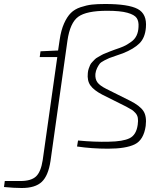

<svg xmlns="http://www.w3.org/2000/svg" viewBox="-146 -734 819 962"><path d="M386 -289 506 -229Q554 -205 572 -178.5Q590 -152 584 -103Q574 -33 529.5 -11Q485 11 395 11Q314 11 240 0L245 -30Q329 -22 399 -24Q470 -25 503.5 -41.5Q537 -58 544 -109Q547 -129 544.5 -143.5Q542 -158 532 -168.5Q522 -179 516 -183Q510 -187 493 -196Q488 -199 486 -200L366 -260Q324 -282 307 -306Q290 -330 294 -368Q295 -380 298.5 -390Q302 -400 305.5 -408Q309 -416 317 -424Q325 -432 329.5 -437Q334 -442 346 -448.5Q358 -455 363.5 -458.5Q369 -462 384.5 -468Q400 -474 405.5 -476.5Q411 -479 429.5 -485.5Q448 -492 454 -494Q473 -501 484 -507Q495 -513 512 -525Q529 -537 538 -555.5Q547 -574 548 -599Q550 -627 539 -643.5Q528 -660 492.5 -670Q457 -680 391 -680Q287 -680 246 -650Q205 -620 192 -531L107 73Q96 146 63.5 177Q31 208 -37 208Q-76 208 -126 203L-122 173H-44Q10 173 34.5 150Q59 127 68 68L141 -448H53L57 -477L145 -481L153 -535Q160 -583 175 -616.5Q190 -650 209 -669Q228 -688 258 -698Q288 -708 314.5 -711Q341 -714 381 -714Q497 -714 544 -689Q591 -664 585 -596Q581 -545 553 -517Q525 -489 470 -467Q462 -464 435.5 -455Q409 -446 401.5 -443Q394 -440 376.5 -431Q359 -422 353 -414Q347 -406 340.5 -393Q334 -380 332 -364Q330 -338 342 -321.5Q354 -305 386 -289Z"/></svg>

Font: Exo 2.0 Extra Light
Style: Italic
Weight: 250
Italic angle: -8°
Designer: Natanael Gama
Version: Version 1.001;PS 001.001;hotconv 1.0.70;makeotf.lib2.5.58329